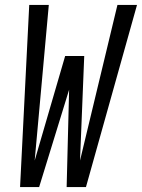

<svg xmlns="http://www.w3.org/2000/svg" viewBox="-20 -755 573 775"><path d="M61 0 98 -735H177L120 -107L243 -529H320L303 -107L454 -735H533L327 0H249L259 -393L138 0Z"/></svg>

Font: Iosevka SS04 Oblique
Style: Regular
Weight: 400
Italic angle: -9°
Monospace: yes
Designer: Belleve Invis
Foundry: Belleve Invis
Version: Version 19.0.0; ttfautohint (v1.8.4)